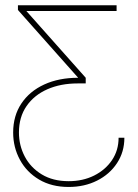

<svg xmlns="http://www.w3.org/2000/svg" viewBox="-20 -536 538 747"><path d="M247.1 191.4Q180.7 191.4 132.1 162.6Q83.5 133.8 57.4 85.4Q31.2 37.1 31.2 -20.5Q31.2 -85.4 63.2 -133.3Q95.2 -181.2 152.1 -207.3Q209 -233.4 283.7 -233.4V-233.9L49.8 -497.1V-515.6H433.6V-493.2H83V-492.7L313.5 -233.4V-211.4H282.2Q215.8 -211.4 164.3 -188.7Q112.8 -166 83.3 -123.3Q53.7 -80.6 53.7 -20.5Q53.7 29.8 76.4 73Q99.1 116.2 142.6 142.6Q186 168.9 247.1 168.9Q302.2 168.9 346.2 147Q390.1 125 415.8 86.9Q441.4 48.8 441.4 0H463.9Q463.9 55.2 435.3 98.6Q406.7 142.1 357.7 166.7Q308.6 191.4 247.1 191.4Z"/></svg>

Font: Inter Display Thin
Style: Regular
Weight: 100
Designer: Rasmus Andersson
Foundry: rsms
Version: Version 4.000;git-a52131595